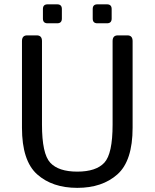

<svg xmlns="http://www.w3.org/2000/svg" viewBox="-20 -866 725 900"><path d="M203.1 -756.8Q181.2 -756.8 181.2 -778.8V-823.7Q181.2 -845.7 203.1 -845.7H248Q270 -845.7 270 -823.7V-778.8Q270 -756.8 248 -756.8ZM436.5 -756.8Q414.6 -756.8 414.6 -778.8V-823.7Q414.6 -845.7 436.5 -845.7H481.4Q503.4 -845.7 503.4 -823.7V-778.8Q503.4 -756.8 481.4 -756.8ZM83 -267.1V-673.3Q83 -700.2 107.4 -700.2H152.3Q176.8 -700.2 176.8 -673.3V-281.7Q176.8 -145 215.6 -103.3Q254.4 -61.5 342.3 -61.5Q430.2 -61.5 469 -103.3Q507.8 -145 507.8 -281.7V-673.3Q507.8 -700.2 532.2 -700.2H577.1Q601.6 -700.2 601.6 -673.3V-267.1Q601.6 -112.3 530.5 -48.8Q459.5 14.6 342.3 14.6Q225.1 14.6 154.1 -48.8Q83 -112.3 83 -267.1Z"/></svg>

Font: Istok Web
Style: Regular
Weight: 400
Designer: Andrey V. Panov
Foundry: Andrey V. Panov
Version: Version 1.0.2g